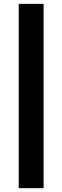

<svg xmlns="http://www.w3.org/2000/svg" viewBox="-20 -745 320 987"><path d="M204.1 222.2H76.2V-725.1H204.1Z"/></svg>

Font: Libra Sans Modern
Style: Bold
Weight: 700
Foundry: Stefan Peev, Context Ltd
Version: Version 1.000